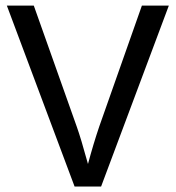

<svg xmlns="http://www.w3.org/2000/svg" viewBox="-20 -679 640 699"><path d="M348.1 0H251.5L4.9 -658.7H103L259.3 -218.3Q274.4 -176.3 300.3 -82Q319.8 -154.8 341.3 -218.3L496.6 -658.7H594.7Z"/></svg>

Font: Cousine
Style: Regular
Weight: 400
Monospace: yes
Designer: Steve Matteson
Foundry: Ascender Corporation
Version: Version 1.20